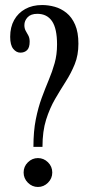

<svg xmlns="http://www.w3.org/2000/svg" viewBox="-20 -731 354 764"><path d="M113 -146.5Q113 -209 122.5 -256.2Q132 -303.5 146 -341.5Q160 -379.5 174 -412.8Q188 -446 197.5 -480Q207 -514 207 -554Q207 -617.5 187 -646.8Q167 -676 128.5 -676Q102.5 -676 89.8 -662.2Q77 -648.5 77 -631Q77 -618 82.2 -608.5Q87.5 -599 92.8 -589.5Q98 -580 98 -565Q98 -541.5 87.8 -531.5Q77.5 -521.5 61 -521.5Q45 -521.5 32.8 -536.5Q20.5 -551.5 20.5 -584.5Q20.5 -623 36.2 -651.2Q52 -679.5 80.5 -695.2Q109 -711 147.5 -711Q172.5 -711 197.8 -704Q223 -697 244.5 -679.8Q266 -662.5 279 -632.5Q292 -602.5 292 -557Q292 -511.5 277.5 -475.8Q263 -440 241.8 -406.8Q220.5 -373.5 199.2 -337Q178 -300.5 163.5 -254.8Q149 -209 149 -146.5ZM131 13Q108 13 91 -4Q74 -21 74 -44.5Q74 -68.5 91 -85.2Q108 -102 131 -102Q154 -102 171 -85.2Q188 -68.5 188 -44.5Q188 -21 171 -4Q154 13 131 13Z"/></svg>

Font: Imbue Thin 10pt Medium
Style: Regular
Weight: 500
Version: Version 1.102